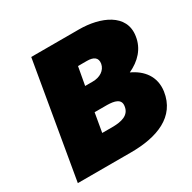

<svg xmlns="http://www.w3.org/2000/svg" viewBox="-155 -857 1016 1014"><g transform="rotate(-30 353.0 -350.0)"><path d="M675 -192C687 -279 638 -337 569 -369C634 -399 682 -448 692 -520C711 -646 580 -700 450 -700H159L39 0H363C523 0 654 -49 675 -192ZM403 -535C444 -535 467 -520 461 -484C454 -447 419 -425 375 -425H329L349 -535ZM283 -165 303 -280H380C421 -279 463 -272 456 -228C449 -175 397 -166 350 -165Z"/></g></svg>

Font: Jost* Black
Style: Italic
Weight: 900
Italic angle: -10°
Version: Version 3.7